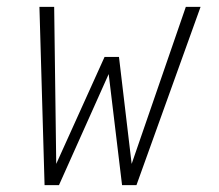

<svg xmlns="http://www.w3.org/2000/svg" viewBox="-20 -540 640 560"><path d="M110 0 95 -520H138L144 -62L285 -374H327L364 -62L522 -520H565L378 0H336L297 -324L152 0Z"/></svg>

Font: Iosevka XLt Ex Obl
Style: Regular
Weight: 200
Width: 7
Italic angle: -9°
Monospace: yes
Designer: Belleve Invis
Foundry: Belleve Invis
Version: Version 32.5.0; ttfautohint (v1.8.4)